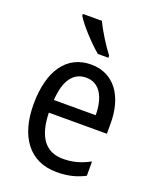

<svg xmlns="http://www.w3.org/2000/svg" viewBox="-144 -851 770 945"><g transform="rotate(20 241.0 -378.0)"><path d="M224 -766H124V-757C148 -716 218 -641 261 -606H316V-617C287 -654 245 -720 224 -766ZM249 -546C123 -546 48 -444 48 -265C48 -99 124 10 268 10C326 10 370 -1 415 -24V-99C368 -74 327 -62 275 -62C184 -62 136 -126 133 -252H437V-307C437 -446 371 -546 249 -546ZM248 -477C321 -477 354 -408 354 -319H135C141 -423 181 -477 248 -477Z"/></g></svg>

Font: Noto Sans Oriya Cond
Style: Regular
Weight: 400
Width: 3
Designer: Amélie Bonet and Sol Matas
Foundry: Google LLC
Version: Version 2.006